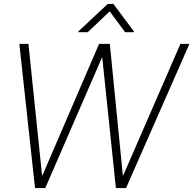

<svg xmlns="http://www.w3.org/2000/svg" viewBox="-20 -949 976 969"><path d="M156.7 0 77.6 -727.5H123.5L192.4 -63H193.8L480 -727.5H534.2L600.1 -63H601.6L890.6 -727.5H936L616.2 0H564.9L496.1 -658.7H494.6L208.5 0ZM611.3 -786.6 533.7 -891.6 422.9 -786.6H374.5L375.5 -790.5L523.9 -929.2H552.2L655.8 -790.5L654.8 -786.6Z"/></svg>

Font: Inter Display Extra Light
Style: Italic
Weight: 200
Italic angle: -9.39999°
Designer: Rasmus Andersson
Foundry: rsms
Version: Version 4.000;git-4fc901f